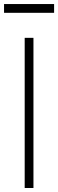

<svg xmlns="http://www.w3.org/2000/svg" viewBox="-40 -939 290 959"><path d="M-19.8 -918.8V-875H230.2V-918.8ZM83.3 -750V0H127.1V-750Z"/></svg>

Font: Manrope Thin
Style: Regular
Weight: 100
Width: 4
Designer: Michael Sharanda
Foundry: Michael Sharanda
Version: Version 2.000;PS 002.000;hotconv 1.0.88;makeotf.lib2.5.64775